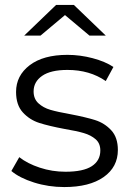

<svg xmlns="http://www.w3.org/2000/svg" viewBox="-20 -752 529 777"><path d="M26 -60 58 -116Q91 -90 141 -73.5Q191 -57 245 -57Q317 -57 351.5 -79.5Q386 -102 386 -143Q386 -172 367 -188.5Q348 -205 319 -213.5Q290 -222 242 -230Q178 -242 139 -254.5Q100 -267 72.5 -297Q45 -327 45 -380Q45 -446 100 -488Q155 -530 253 -530Q304 -530 355 -516.5Q406 -503 439 -481L408 -424Q343 -469 253 -469Q185 -469 150.5 -445Q116 -421 116 -382Q116 -352 135.5 -334Q155 -316 184 -307.5Q213 -299 264 -290Q327 -278 365 -266Q403 -254 430 -225Q457 -196 457 -145Q457 -76 399.5 -35.5Q342 5 240 5Q176 5 117.5 -13.5Q59 -32 26 -60ZM342 -608 243 -691 144 -608H78L207 -732H279L408 -608Z"/></svg>

Font: Idrija
Style: Regular
Weight: 400
Designer: Julieta Ulanovsky
Foundry: Julieta Ulanovsky
Version: Version 7.200